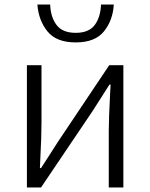

<svg xmlns="http://www.w3.org/2000/svg" viewBox="-20 -822 659 842"><path d="M162 -536V-285Q162 -222 157 -130Q156 -108 155 -85H160Q177 -111 193 -136L234 -200L459 -536H521V0H457V-250Q457 -298 463 -414Q464 -433 465 -451H460L386 -335L160 0H98V-536ZM144 -802H200Q202 -747 228 -712.5Q254 -678 312 -678Q370 -678 395.5 -712.5Q421 -747 423 -802H479Q475 -733 436 -684.5Q397 -636 312 -636Q227 -636 188 -684.5Q149 -733 144 -802Z"/></svg>

Font: 寒蝉端黑体 Light
Style: Regular
Weight: 300
Designer: ChillDuanSans {Warren2060}; 
Source Han Sans {Ryoko NISHIZUKA 西塚涼子 (kana, bopomofo & ideographs); Paul D. Hunt (Latin, G
Foundry: ChillType&Adobe
Version: Version 1.300;Glyphs 3.3 (3306)